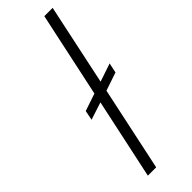

<svg xmlns="http://www.w3.org/2000/svg" viewBox="-253 -755 767 767"><g transform="rotate(-45 130.5 -371.5)"><path d="M52 0 125 -341 51 -317 59 -358 133 -383 210 -743H257L184 -399L261 -425L252 -383L175 -357L99 0Z"/></g></svg>

Font: Saira SemiExpanded ExtraLight
Style: Italic
Weight: 250
Width: 6
Italic angle: -12°
Designer: Hector Gatti with collaboration of the Omnibus-Type team
Foundry: Omnibus-Type
Version: Version 1.101